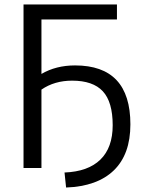

<svg xmlns="http://www.w3.org/2000/svg" viewBox="-20 -750 652 857"><path d="M302 -390Q223 -390 165 -350V0H85V-730H502V-663H165V-420Q230 -458 315 -458Q562 -458 562 -195Q562 -61 488 10.5Q414 82 275 87L268 20Q373 16 428 -37.5Q483 -91 483 -191Q483 -295 439 -342.5Q395 -390 302 -390Z"/></svg>

Font: M PLUS 1p
Style: Regular
Weight: 400
Version: Version 1.062